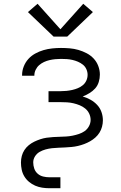

<svg xmlns="http://www.w3.org/2000/svg" viewBox="-20 -782 640 1017"><path d="M336 -588H264L128 -718L179 -762L300 -627L421 -762L472 -718ZM241 215Q222 215 203 212Q184 209 166.5 201.5Q149 194 134 181.5Q119 169 109 152.5Q99 136 95 117Q91 98 91 79Q91 61 95.5 44Q100 27 109.5 12.5Q119 -2 132.5 -13Q146 -24 161.5 -31.5Q177 -39 193.5 -44.5Q210 -50 227 -52.5Q244 -55 261.5 -56Q279 -57 296.5 -57.5Q314 -58 331 -59Q348 -60 365 -63.5Q382 -67 398.5 -72.5Q415 -78 429 -88Q443 -98 451.5 -114Q460 -130 460 -147Q460 -164 452.5 -180Q445 -196 431.5 -207Q418 -218 402 -224.5Q386 -231 369 -235Q352 -239 334.5 -240Q317 -241 300 -241H237V-299H300Q316 -299 331.5 -300.5Q347 -302 362.5 -305.5Q378 -309 392.5 -315Q407 -321 419 -331Q431 -341 437.5 -355.5Q444 -370 444 -386Q444 -401 437.5 -415.5Q431 -430 419 -439.5Q407 -449 393 -455Q379 -461 364 -464.5Q349 -468 333.5 -469Q318 -470 303 -470Q288 -470 272.5 -468.5Q257 -467 242 -463.5Q227 -460 213 -453.5Q199 -447 187.5 -437Q176 -427 169 -412.5Q162 -398 162 -383Q162 -383 162 -382.5Q162 -382 162 -381H97Q97 -382 97 -383Q97 -384 97 -385Q97 -408 106 -430.5Q115 -453 130.5 -470Q146 -487 167 -498.5Q188 -510 210.5 -516.5Q233 -523 256.5 -525.5Q280 -528 303 -528Q326 -528 349.5 -526Q373 -524 395.5 -517.5Q418 -511 439 -500Q460 -489 476 -472Q492 -455 500.5 -432.5Q509 -410 509 -387Q509 -367 503 -347.5Q497 -328 484 -313.5Q471 -299 453.5 -288.5Q436 -278 418 -271Q439 -265 459 -254Q479 -243 494.5 -226.5Q510 -210 517.5 -188.5Q525 -167 525 -145Q525 -128 520.5 -111Q516 -94 507 -79.5Q498 -65 485 -53.5Q472 -42 457 -33.5Q442 -25 426 -19Q410 -13 393 -9Q376 -5 359 -3.5Q342 -2 324.5 -1Q307 0 290 0.5Q273 1 255.5 3Q238 5 221.5 9.5Q205 14 190 22.5Q175 31 165.5 46Q156 61 156 78Q156 95 161.5 111Q167 127 179.5 138Q192 149 208.5 153Q225 157 241 157H300V215Z"/></svg>

Font: Iosevka SS04 Light Extended
Style: Regular
Weight: 300
Width: 7
Monospace: yes
Designer: Belleve Invis
Foundry: Belleve Invis
Version: Version 19.0.0; ttfautohint (v1.8.4)